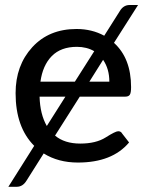

<svg xmlns="http://www.w3.org/2000/svg" viewBox="-20 -629 572 751"><path d="M407.7 -309.6Q407.7 -359.4 383.3 -395L329.6 -309.6ZM134.8 -251Q136.7 -182.1 163.1 -136.2L235.8 -251ZM348.6 -428.7Q319.3 -445.8 280.8 -445.8Q218.3 -445.8 182.6 -409.7Q147 -373.5 138.2 -309.6H272.9ZM41 -264.6Q41 -373 106.2 -444.3Q171.4 -515.6 279.3 -515.6Q339.4 -515.6 387.7 -489.3L448.2 -585Q462.4 -609.4 486.8 -609.4H520L425.8 -461.4Q492.7 -400.9 492.7 -288.1Q492.7 -266.1 487.8 -258.5Q482.9 -251 470.2 -251H292L195.3 -98.6Q232.4 -67.4 293.9 -67.4Q355.5 -67.4 393.6 -91.6Q431.6 -115.7 442.4 -115.7Q453.1 -115.7 458 -106.4L484.9 -71.8Q418.9 6.8 284.7 6.8Q208 6.8 150.9 -28.8L84 77.1Q69.3 101.6 45.4 101.6H12.7L113.8 -58.6Q41 -131.3 41 -264.6Z"/></svg>

Font: Lato-Medium
Style: Regular
Weight: 500
Designer: Lukasz Dziedzic
Foundry: tyPoland Lukasz Dziedzic
Version: Version 2.006; 2014-01-15